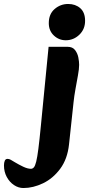

<svg xmlns="http://www.w3.org/2000/svg" viewBox="-164 -727 453 968"><path d="M-46 221Q-71 221 -93.5 206Q-116 191 -130 165Q-144 139 -144 107Q-144 93 -140 83.5Q-136 74 -126 74Q-118 74 -110 78.5Q-102 83 -89 91Q-69 103 -47 113.5Q-25 124 -8 124Q0 124 6.5 117Q13 110 18.5 88Q24 66 29.5 23Q35 -20 42 -92L81 -491H177Q202 -491 214.5 -474.5Q227 -458 231 -437Q235 -416 235 -400Q235 -380 229 -347Q223 -314 216.5 -278Q210 -242 207 -213L184 1Q176 75 139.5 124Q103 173 53 197Q3 221 -46 221ZM167.5 -524Q133 -524 107.5 -548Q82 -572 82 -610.4Q82 -656.2 111.5 -681.6Q141 -707 179.8 -707Q216.2 -707 240.6 -685.8Q265 -664.5 265 -622Q265 -579.8 236 -551.9Q207 -524 167.5 -524Z"/></svg>

Font: Alkatra
Style: Regular
Weight: 400
Designer: Suman Bhandary
Version: Version 1.100;gftools[0.9.22]